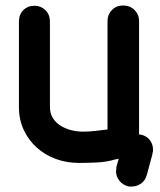

<svg xmlns="http://www.w3.org/2000/svg" viewBox="-20 -585 582 700"><path d="M372 -509Q372 -532 388 -548.5Q404 -565 429 -565Q454 -565 470.5 -548.5Q487 -532 487 -509V-105Q487 -98 486 -95H489Q491 -95 496 -93L495 -94Q515 -89 526.5 -74Q538 -59 538 -38Q538 -35 537.5 -31.5Q537 -28 535 -23L536 -24L515 54V53Q510 73 494.5 84Q479 95 461 95H454H450Q448 95 446 94Q427 89 415 73.5Q403 58 403 39Q403 37 403.5 35.5Q404 34 404 32V25L413 -7Q409 -5 407 -5Q405 -5 401 -4Q368 6 331 7.5Q294 9 267 9Q223 9 183.5 -5.5Q144 -20 114 -47Q84 -74 66.5 -111.5Q49 -149 49 -195V-506Q49 -532 65 -548Q81 -564 106 -564Q129 -564 145.5 -548Q162 -532 162 -506V-195Q162 -172 172.5 -155Q183 -138 200.5 -127Q218 -116 239.5 -110.5Q261 -105 283 -105Q305 -105 330 -108L372 -113Z"/></svg>

Font: VDS
Style: Bold
Weight: 700
Designer: artmaker
Foundry: artmaker
Version: Version 1.000 2009 initial release